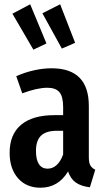

<svg xmlns="http://www.w3.org/2000/svg" viewBox="-20 -862 494 897"><path d="M425 -69 400 13Q359 8 334.5 -9Q310 -26 298 -61Q252 15 169 15Q103 15 64 -29.5Q25 -74 25 -148Q25 -234 78.5 -279Q132 -324 234 -324H275V-361Q275 -411 257.5 -431.5Q240 -452 201 -452Q154 -452 84 -426L56 -506Q96 -524 139 -533.5Q182 -543 221 -543Q395 -543 395 -367V-128Q395 -102 402 -89.5Q409 -77 425 -69ZM275 -140V-251H246Q195 -251 171.5 -228Q148 -205 148 -157Q148 -116 162 -95Q176 -74 202 -74Q250 -74 275 -140ZM121 -842 197 -659 136 -630 38 -798ZM261 -842 331 -662 269 -635 178 -800Z"/></svg>

Font: Fira Sans Extra Condensed Medium
Style: Regular
Weight: 500
Width: 1
Designer: Carrois Corporate & Edenspiekermann AG
Foundry: Carrois Corporate GbR & Edenspiekermann AG
Version: Version 4.203